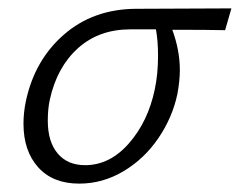

<svg xmlns="http://www.w3.org/2000/svg" viewBox="-20 -433 572 458"><path d="M517 -361Q475 -362 391 -362Q409 -313 409 -266Q409 -240 403 -208Q391 -152 357.5 -103Q324 -54 274.5 -24.5Q225 5 169 5Q106 5 71 -34Q36 -73 36 -138Q36 -165 42 -193Q63 -290 132.5 -350.5Q202 -411 303 -412L532 -413ZM357 -300Q357 -335 352 -363H291Q216 -363 166 -318Q116 -273 99 -196Q94 -174 94 -145Q94 -95 117.5 -67Q141 -39 183 -39Q242 -39 287.5 -91Q333 -143 349 -219Q357 -256 357 -300Z"/></svg>

Font: Ysabeau Semilight
Style: Italic
Weight: 300
Italic angle: -12°
Designer: Christian Thalmann (Catharsis Fonts)
Version: Version 0.003